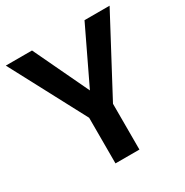

<svg xmlns="http://www.w3.org/2000/svg" viewBox="-163 -843 942 976"><g transform="rotate(-30 307.5 -354.5)"><path d="M377.9 -268.7V0H237.4V-267.7L3.1 -709.2H156.9L310.3 -386.2L465.1 -709.2H612.3Z"/></g></svg>

Font: Fira Code SemiBold
Style: Regular
Weight: 600
Designer: Carrois Corporate, Edenspiekermann AG, Nikita Prokopov
Foundry: Carrois Corporate, Edenspiekermann AG, Nikita Prokopov
Version: Version 6.002